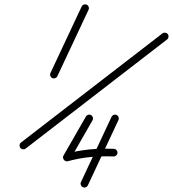

<svg xmlns="http://www.w3.org/2000/svg" viewBox="-20 -597 793 880"><path d="M354.3 -567.1C354.3 -567.1 354.3 -567.1 354.3 -567.1C306.6 -465.6 258.9 -364 211.2 -262.4C207.1 -253.7 210.8 -243.3 219.6 -239.2C228.3 -235.1 238.7 -238.8 242.8 -247.6C290.5 -349.1 338.2 -450.7 385.9 -552.3C390.1 -561 386.3 -571.4 377.5 -575.5C368.8 -579.6 358.4 -575.9 354.3 -567.1ZM749 -440.6C743 -448.3 732.1 -449.7 724.4 -443.8C508.4 -277.2 292.4 -110.5 76.3 56.1C68.7 62 67.3 73 73.2 80.7C79.1 88.3 90.1 89.8 97.7 83.9C97.7 83.9 97.7 83.9 97.7 83.9C313.7 -82.8 529.8 -249.4 745.8 -416.1C753.4 -422 754.9 -433 749 -440.6ZM514.5 -70C505.8 -74.1 495.4 -70.4 491.3 -61.6C444.5 38.1 397.8 137.8 351 237.6C346.9 246.3 350.7 256.7 359.4 260.8C368.2 264.9 378.6 261.2 382.7 252.4C382.7 252.4 382.7 252.4 382.7 252.4C429.4 152.7 476.2 53 522.9 -46.8C527 -55.5 523.3 -65.9 514.5 -70ZM373.7 -62.9C373.7 -62.9 373.7 -62.9 373.7 -62.9C339.4 -3.1 305.2 56.7 270.8 116.4C267.2 122.6 268.7 130 272.8 135.3C276.9 140.6 283.7 143.9 290.6 142C361.8 122.5 425.7 117.6 500.4 120.1C510.1 120.4 518.2 112.8 518.5 103.2C518.8 93.5 511.2 85.4 501.6 85.1C423.4 82.5 356 87.7 281.4 108.2C274.4 110.1 277.6 119.7 283.3 127.2C289.1 134.6 297.6 140.1 301.2 133.8C335.5 74.1 369.8 14.3 404 -45.5C408.8 -53.9 405.9 -64.6 397.5 -69.4C389.2 -74.2 378.5 -71.3 373.7 -62.9Z"/></svg>

Font: FRB American Cursive Guidelines
Style: Italic
Weight: 400
Italic angle: -25°
Version: Version 2.0;Modular Font Editor K font №1